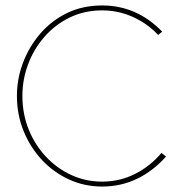

<svg xmlns="http://www.w3.org/2000/svg" viewBox="-20 -681 656 703"><path d="M354 2Q289 2 232.5 -24Q176 -50 133.5 -95.5Q91 -141 66.5 -201Q42 -261 42 -330Q42 -393 64.5 -452Q87 -511 128 -558.5Q169 -606 226 -633.5Q283 -661 354 -661Q481 -661 574 -565L559 -553Q520 -595 466.5 -619Q413 -643 354 -643Q289 -643 235.5 -617Q182 -591 143 -546.5Q104 -502 83 -446Q62 -390 62 -330Q62 -264 85 -207Q108 -150 148.5 -107Q189 -64 241.5 -40Q294 -16 354 -16Q419 -16 475 -44.5Q531 -73 571 -121L588 -108Q541 -55 482 -26.5Q423 2 354 2Z"/></svg>

Font: Lil Grotesk Thin
Style: Regular
Weight: 100
Designer: Bastien Sozeau
Foundry: NBR — Bastien Sozeau
Version: Version 3.003; ttfautohint (v1.8.4.7-5d5b);gftools[0.9.33]